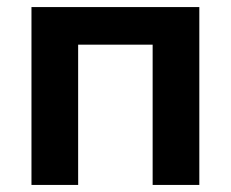

<svg xmlns="http://www.w3.org/2000/svg" viewBox="-20 -523 653 543"><path d="M69 0V-503H543.7V0H411.7V-483.7L506.4 -396.6H102.4L201 -483.7V0Z"/></svg>

Font: Wix Madefor Display
Style: Regular
Weight: 400
Designer: Dalton Maag Ltd
Foundry: Dalton Maag Ltd
Version: Version 3.100